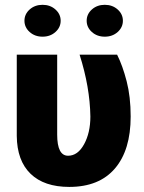

<svg xmlns="http://www.w3.org/2000/svg" viewBox="-20 -751 585 782"><path d="M212.9 -528.3V-202.6Q212.9 -116.7 257.3 -116.7Q296.9 -116.7 322.5 -163.6Q348.1 -210.4 348.1 -276.4Q346.2 -396.5 304.2 -528.3H457Q479.5 -483.4 495.8 -420.2Q512.2 -356.9 512.2 -276.4Q512.2 -139.6 448 -64.7Q383.8 10.3 262.2 10.3Q159.7 10.3 104.5 -43.2Q49.3 -96.7 48.3 -197.3V-528.3ZM79.6 -666.5Q79.6 -693.4 100.8 -712.4Q122.1 -731.4 153.3 -731.4Q184.6 -731.4 205.8 -712.4Q227.1 -693.4 227.1 -666.5Q227.1 -639.6 205.8 -620.6Q184.6 -601.6 153.3 -601.6Q122.1 -601.6 100.8 -620.6Q79.6 -639.6 79.6 -666.5ZM333 -666.5Q333 -693.4 354.2 -712.4Q375.5 -731.4 406.7 -731.4Q438 -731.4 459.2 -712.4Q480.5 -693.4 480.5 -666.5Q480.5 -639.6 459.2 -620.6Q438 -601.6 406.7 -601.6Q375.5 -601.6 354.2 -620.6Q333 -639.6 333 -666.5Z"/></svg>

Font: Sadagaat-English
Style: Regular
Weight: 900
Designer: Ahmed alsheikh
Foundry: Ahmed alsheikh Design
Version: Version 2.137;January 17, 2018;FontCreator 11.0.0.2408 64-bi